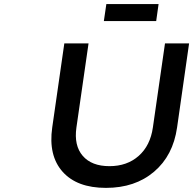

<svg xmlns="http://www.w3.org/2000/svg" viewBox="-20 -912 943 937"><path d="M234.9 -290 293.9 -700.2H412.1L353 -290Q340.3 -201.7 383.8 -151.4Q427.2 -101.1 514.2 -101.1Q600.1 -101.1 656.7 -151.1Q713.4 -201.2 726.1 -290L785.2 -700.2H902.8L844.2 -290Q824.7 -152.8 731.9 -74Q639.2 4.9 497.1 4.9Q355.5 4.9 285.4 -74Q215.3 -152.8 234.9 -290ZM486.8 -809.1 499 -892.1H753.9L742.2 -809.1Z"/></svg>

Font: Trueno
Style: Italic
Weight: 400
Designer: Julieta Ulanovsky
Foundry: Julieta Ulanovsky
Version: Version 3.001b | FøM Fix